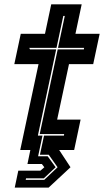

<svg xmlns="http://www.w3.org/2000/svg" viewBox="-20 -697 483 892"><path d="M48.5 174.5 65 96H167.5L186 80L174.5 65H107.5L121 0H74L159 -399H46.5L76.5 -540H189L218 -677H359.5L330.5 -540H443L413 -399H300.5L245.5 -141.5H354.5L324.5 0H255L307.5 80L206 174.5ZM99.5 138.5H185.5L247.5 80L206.5 22H165.5L184.5 -67H277L278 -74H164.5L248 -467.5H369.5L370.5 -474.5H249.5L281 -623H274L242.5 -474.5H116L119.5 -467.5H241L156 -67H177.5L157 29H201.5L238.5 80L183.5 131.5H101Z"/></svg>

Font: Tourney Condensed ExtraBold
Style: Italic
Weight: 800
Width: 3
Italic angle: -12°
Designer: Tyler Finck
Foundry: Etcetera Type Co
Version: Version 1.010; ttfautohint (v1.8.3)